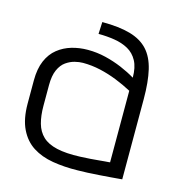

<svg xmlns="http://www.w3.org/2000/svg" viewBox="-84 -582 615 666"><g transform="rotate(15 223.5 -249.5)"><path d="M355 -350Q332 -364 303.5 -376Q275 -388 244 -395.5Q213 -403 180 -403Q150 -403 122.5 -395Q95 -387 73 -369.5Q51 -352 38.5 -323Q26 -294 26 -252V-169Q26 -114 43.5 -78Q61 -42 91.5 -22.5Q122 -3 163.5 4Q205 11 253 10Q268 10 288.5 9Q309 8 330.5 6.5Q352 5 370.5 3.5Q389 2 400.5 1Q412 0 411 0V-288Q411 -350 401 -392.5Q391 -435 367.5 -460.5Q344 -486 304 -497.5Q264 -509 203 -509L201 -466Q231 -466 259 -461.5Q287 -457 308.5 -445Q330 -433 342.5 -410Q355 -387 355 -350ZM355 -303V-46Q355 -46 350.5 -45.5Q346 -45 337 -44.5Q328 -44 315 -42.5Q302 -41 285.5 -40Q269 -39 249 -38Q199 -36 166 -43.5Q133 -51 114.5 -68.5Q96 -86 88.5 -113Q81 -140 81 -176V-250Q81 -284 90.5 -305Q100 -326 115 -336.5Q130 -347 146 -351Q162 -355 175 -355Q207 -355 238 -348Q269 -341 299 -329Q329 -317 355 -303Z"/></g></svg>

Font: Advent Pro
Style: Regular
Weight: 400
Designer: VivaRado, Andreas Kalpakidis
Foundry: VivaRado, Andreas Kalpakidis
Version: Version 3.000